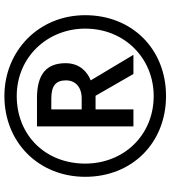

<svg xmlns="http://www.w3.org/2000/svg" viewBox="29 -793 774 872"><g transform="rotate(-90 416.0 -357.0)"><path d="M416 10C629 10 783 -144 783 -357C783 -570 619 -724 416 -724C204 -724 49 -567 49 -357C49 -144 203 10 416 10ZM416 -46C237 -46 109 -183 109 -357C109 -538 238 -668 416 -668C593 -668 722 -528 722 -357C722 -176 585 -46 416 -46ZM278 -138H355V-310H417L516 -138H603L487 -332C527 -348 565 -383 565 -446C565 -532 516 -576 407 -576H278ZM405 -373H355V-511H404C462 -511 487 -491 487 -444C487 -402 457 -373 405 -373Z"/></g></svg>

Font: Noto Sans Malayalam Medium
Style: Regular
Weight: 500
Designer: Jelle Bosma - Monotype Design Team
Foundry: Monotype Imaging Inc.
Version: Version 2.104